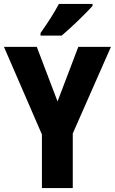

<svg xmlns="http://www.w3.org/2000/svg" viewBox="-20 -951 581 971"><path d="M448 -921V-931H278C254 -886 219 -832 185 -784V-771H292C341 -812 416 -885 448 -921ZM271 -438 166 -714H0L192 -271V0H348V-276L541 -714H376Z"/></svg>

Font: Noto Sans Sinhala UI Condensed ExtraBold
Style: Regular
Weight: 800
Width: 3
Designer: Jelle Bosma - Monotype Design Team
Foundry: Monotype Imaging Inc.
Version: Version 2.006